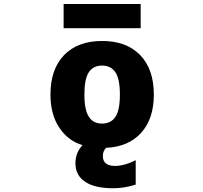

<svg xmlns="http://www.w3.org/2000/svg" viewBox="-20 -745 1040 983"><path d="M435.5 -146.5Q457 -112.3 502.4 -112.3Q547.9 -112.3 570.8 -146.5Q593.8 -180.7 593.8 -260.7Q593.8 -340.8 570.8 -375Q547.9 -409.2 502.4 -409.2Q457 -409.2 434.6 -375Q412.1 -340.8 412.1 -260.7Q412.1 -180.7 435.5 -146.5ZM305.7 -600.6V-724.6H700.2V-600.6ZM559.6 218.8Q464.8 218.8 415.5 185.5Q366.2 152.3 366.2 90.8Q366.2 37.1 402.3 -2Q329.1 -23.4 283.7 -91.3Q238.3 -159.2 238.3 -260.7Q238.3 -390.6 308.1 -462.9Q377.9 -535.2 502.9 -535.2Q627.9 -535.2 697.8 -462.9Q767.6 -390.6 767.6 -260.7Q767.6 -136.7 702.6 -64.9Q637.7 6.8 523.4 11.7Q505.9 29.3 506.8 54.7Q506.8 103.5 567.4 104.5Q617.2 104.5 674.8 75.2V200.2Q616.2 218.8 559.6 218.8Z"/></svg>

Font: GenEi Gothic M Heavy
Style: Regular
Weight: 800
Designer: o_tamon (Modified); [Source Han Sans]
Ryoko NISHIZUKA  (kana & ideographs); Paul D. Hunt (Latin, Greek & Cyrillic); Wenl
Version: Version 1.1a;Original Version 1.004